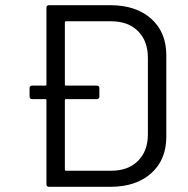

<svg xmlns="http://www.w3.org/2000/svg" viewBox="-20 -720 723 740"><path d="M621 -507V-193Q621 -104 562.5 -52Q504 0 405 0H169Q159 0 159 -10V-334Q159 -338 155 -338H104Q94 -338 94 -348V-380Q94 -390 104 -390H155Q159 -390 159 -394V-690Q159 -700 169 -700H405Q504 -700 562.5 -648Q621 -596 621 -507ZM550 -497Q550 -562 512 -600Q474 -638 408 -638H234Q230 -638 230 -634V-394Q230 -390 234 -390H353Q363 -390 363 -380V-348Q363 -338 353 -338H234Q230 -338 230 -334V-66Q230 -62 234 -62H409Q474 -62 512 -100Q550 -138 550 -202Z"/></svg>

Font: Amber EN
Style: Regular
Weight: 400
Designer: Jeremy Tribby
Foundry: Tribby Type Co.
Version: Version 1.403 November 24, 2021